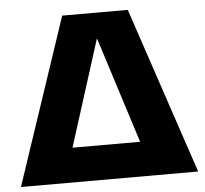

<svg xmlns="http://www.w3.org/2000/svg" viewBox="-52 -795 907 850"><g transform="rotate(-5 401.0 -370.0)"><path d="M546.5 -740 794.5 0H7L255 -740ZM399.5 -626.5 249.5 -153.5H550Z"/></g></svg>

Font: Encode Sans Semi Expanded ExBd
Style: Regular
Weight: 800
Width: 6
Designer: Multiple Designers
Foundry: Impallari Type
Version: Version 2.000